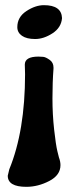

<svg xmlns="http://www.w3.org/2000/svg" viewBox="-20 -541 270 743"><path d="M220 -471Q217 -434 183 -412Q149 -390 116 -390Q83 -390 65 -402.5Q47 -415 47 -436Q47 -475 82 -498Q117 -521 150 -521Q218 -521 220 -471ZM77 -254 76 -291Q76 -322 129 -322Q138 -322 147.5 -321Q157 -320 172 -309.5Q187 -299 187 -280V-275Q183 -223 183 -160.5Q183 -98 189.5 -39.5Q196 19 202 44L208 68Q214 84 214 98Q214 137 170.5 159.5Q127 182 82 182Q10 182 10 139L16 114Q77 -35 77 -254Z"/></svg>

Font: Chicle
Style: Regular
Weight: 400
Designer: Angel Koziupa and Alejandro Paul
Foundry: Angel Koziupa and Alejandro Paul
Version: Version 1.000